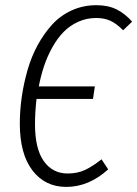

<svg xmlns="http://www.w3.org/2000/svg" viewBox="-20 -716 534 747"><path d="M354 -646Q316.9 -646 284.4 -631.3Q252 -616.7 227.8 -592Q203.6 -567.4 184.1 -532.7Q164.6 -498 151.9 -460.4Q139.2 -422.9 130.9 -379.9H349.1L341.8 -331.1H122.1Q116.2 -279.8 116.2 -232.9Q116.2 -137.2 150.4 -89.1Q184.6 -41 243.2 -41Q282.2 -41 311.8 -55.2Q341.3 -69.3 375 -96.2L400.9 -57.1Q325.7 11.2 237.8 11.2Q155.3 11.2 106.2 -53Q57.1 -117.2 57.1 -234.9Q57.1 -286.6 64.7 -339.1Q72.3 -391.6 87.2 -443.6Q102.1 -495.6 126.7 -540.8Q151.4 -585.9 183.3 -620.8Q215.3 -655.8 259.5 -675.8Q303.7 -695.8 355 -695.8Q400.4 -695.8 433.1 -679.7Q465.8 -663.6 494.1 -631.8L459 -598.1Q433.6 -624 409.9 -635Q386.2 -646 354 -646Z"/></svg>

Font: Fira Sans Compressed Light
Style: Italic
Weight: 300
Width: 3
Italic angle: -8°
Designer: Carrois Corporate & Edenspiekermann AG
Foundry: Carrois Corporate GbR & Edenspiekermann AG
Version: Version 4.203;PS 004.203;hotconv 1.0.88;makeotf.lib2.5.64775